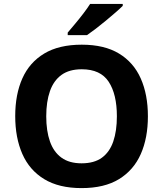

<svg xmlns="http://www.w3.org/2000/svg" viewBox="-20 -954 836 984"><path d="M738 -358Q738 -247 701.5 -164.5Q665 -82 590 -36Q515 10 398 10Q282 10 206.5 -36Q131 -82 94.5 -165Q58 -248 58 -359Q58 -470 94.5 -552Q131 -634 206.5 -679.5Q282 -725 399 -725Q515 -725 590 -679.5Q665 -634 701.5 -551.5Q738 -469 738 -358ZM217 -358Q217 -283 236 -229Q255 -175 295 -146Q335 -117 398 -117Q463 -117 502.5 -146Q542 -175 560.5 -229Q579 -283 579 -358Q579 -471 537 -535Q495 -599 399 -599Q335 -599 295 -570Q255 -541 236 -487Q217 -433 217 -358ZM609 -924Q595 -910 572 -890Q549 -870 522.5 -848Q496 -826 470.5 -806.5Q445 -787 426 -774H327V-787Q343 -806 364.5 -831.5Q386 -857 407 -884.5Q428 -912 442 -934H609Z"/></svg>

Font: Noto Sans Cham
Style: Bold
Weight: 700
Version: Version 2.002